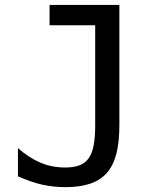

<svg xmlns="http://www.w3.org/2000/svg" viewBox="-20 -749 642 783"><path d="M247.1 14.2Q222.7 14.2 199.5 11.7Q176.3 9.3 152.8 4.2Q129.4 -1 104.7 -9.5Q80.1 -18.1 53.2 -29.8V-145Q98.1 -105.5 144.8 -85.7Q191.4 -65.9 246.1 -65.9Q279.8 -65.9 303.2 -74.5Q326.7 -83 341.1 -102.8Q355.5 -122.6 361.8 -155.5Q368.2 -188.5 368.2 -237.8V-646H182.1V-729H466.8V-237.8Q466.8 -169.9 454.6 -122.1Q442.4 -74.2 415.8 -43.9Q389.2 -13.7 347.4 0.2Q305.7 14.2 247.1 14.2Z"/></svg>

Font: Hack
Style: Regular
Weight: 400
Monospace: yes
Designer: Christopher Simpkins
Foundry: Christopher Simpkins
Version: Version 2.019; ttfautohint (v1.4.1) -l 4 -r 80 -G 350 -x 0 -